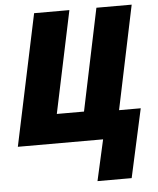

<svg xmlns="http://www.w3.org/2000/svg" viewBox="-61 -766 856 1041"><g transform="rotate(-5 367.0 -245.5)"><path d="M477 0H13L164 -714H356L239 -159H387L503 -714H695L577 -150H695L613 223H427Z"/></g></svg>

Font: Noto Sans Display Black
Style: Italic
Weight: 900
Italic angle: -12°
Designer: Monotype Design team
Foundry: Monotype Imaging Inc.
Version: Version 1.000